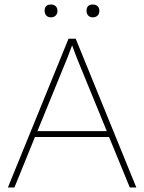

<svg xmlns="http://www.w3.org/2000/svg" viewBox="-20 -832 640 852"><path d="M178 -784Q178 -812 206 -812Q219 -812 227 -804.5Q235 -797 235 -784Q235 -771 227 -763Q219 -755 206 -755Q193 -755 185.5 -763Q178 -771 178 -784ZM364 -784Q364 -812 392 -812Q405 -812 413 -804.5Q421 -797 421 -784Q421 -771 413 -763Q405 -755 392 -755Q379 -755 371.5 -763Q364 -771 364 -784ZM556 0 464 -224H135L44 0H15L284 -660H316L585 0ZM146 -250H454L320 -577L300 -631L280 -578Z"/></svg>

Font: Elaine Sans ExtraLight
Style: Regular
Weight: 275
Designer: Wei Huang
Foundry: Wei Huang
Version: Version 2.001;December 24, 2019;FontCreator 12.0.0.2547 64-b